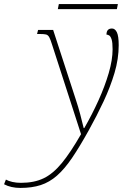

<svg xmlns="http://www.w3.org/2000/svg" viewBox="-155 -683 628 943"><path d="M-55 240Q-101 240 -135 222L-126 199Q-114 206 -94.5 210.5Q-75 215 -52 215Q13 215 59.5 192.5Q106 170 149 117.5Q192 65 243 -24L101 -463Q93 -489 87 -500Q81 -511 71.5 -513.5Q62 -516 42 -516H27L32 -536H106L217 -195Q229 -159 239 -121.5Q249 -84 256 -54H259Q297 -120 328.5 -189.5Q360 -259 379 -324Q398 -389 398 -441Q398 -475 393 -490Q388 -505 381 -509Q374 -513 368 -513Q368 -543 395 -543Q410 -543 419 -524.5Q428 -506 428 -461Q428 -394 407.5 -325Q387 -256 354 -185.5Q321 -115 281 -43Q236 38 199 92.5Q162 147 125 179.5Q88 212 45 226Q2 240 -55 240ZM129 -638 134 -663H424L419 -638Z"/></svg>

Font: Noto Serif Thin
Style: Italic
Weight: 100
Italic angle: -12°
Designer: Monotype Design Team
Foundry: Monotype Imaging Inc.
Version: Version 2.014; ttfautohint (v1.8.4.7-5d5b)